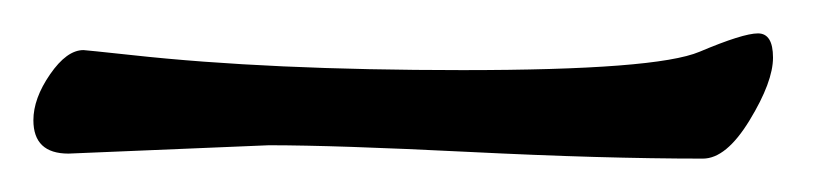

<svg xmlns="http://www.w3.org/2000/svg" viewBox="-21 9 501 115"><path d="M140 96 20 101Q-1 101 -1 81Q-1 68 9 53.5Q19 39 29 39Q30 39 58 42Q140 51 256 51Q372 51 398 40Q424 29 433 29Q442 29 442 43.5Q442 58 428 81Q414 104 400 104Q340 104 260 100Q180 96 140 96Z"/></svg>

Font: Cookie
Style: Regular
Weight: 400
Designer: Ania Kruk
Foundry: Ania Kruk
Version: Version 1.004